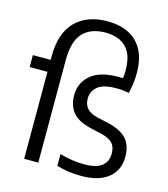

<svg xmlns="http://www.w3.org/2000/svg" viewBox="-121 -912 890 1017"><g transform="rotate(15 324.5 -404.0)"><path d="M419 9.5Q345.5 9.5 283.5 -9.5V-74Q319.5 -63.5 352.5 -58.8Q385.5 -54 418 -54Q483.5 -54 514.2 -78Q545 -102 545 -145.5Q545 -184 526 -203.5Q507 -223 466.5 -233.5L402.5 -248Q332.5 -264.5 302.5 -301Q272.5 -337.5 272.5 -394.5Q272.5 -462.5 323 -505.5Q373.5 -548.5 473 -548.5Q485.5 -548.5 499.5 -548Q502 -570 502 -591Q502 -653 481.8 -689.5Q461.5 -726 426.8 -741.8Q392 -757.5 348.5 -757.5Q269 -757.5 225.2 -712.2Q181.5 -667 181.5 -560V0H104V-477H6.5V-542.5H104V-561.5Q104 -690 168 -754Q232 -818 344 -818Q407 -818 456.5 -794.8Q506 -771.5 534.5 -721.2Q563 -671 563 -589Q563 -560 558.5 -530.2Q554 -500.5 549 -480.5Q533.5 -483.5 517.5 -485.5Q501.5 -487.5 479.5 -487.5Q407 -487.5 376.8 -461Q346.5 -434.5 346.5 -396.5Q346.5 -363 364.2 -342.5Q382 -322 422.5 -312L487 -297.5Q559 -280 589 -244Q619 -208 619 -149Q619 -75 567.2 -32.8Q515.5 9.5 419 9.5Z"/></g></svg>

Font: Encode Sans SemiCondensed SemiCondensed
Style: Regular
Weight: 400
Width: 4
Designer: Multiple Designers
Foundry: Impallari Type
Version: Version 3.000; ttfautohint (v1.8.3) -l 8 -r 50 -G 200 -x 14 